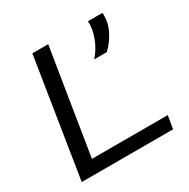

<svg xmlns="http://www.w3.org/2000/svg" viewBox="-159 -844 970 987"><g transform="rotate(-30 326.5 -350.0)"><path d="M49 0 160 -700H254L154 -77H604L591 0ZM420 -514Q456 -555 474.5 -605Q493 -655 490 -700H576Q580 -647 557 -599.5Q534 -552 495 -514Z"/></g></svg>

Font: Georama Extended
Style: Italic
Weight: 400
Width: 7
Italic angle: -9°
Designer: Jean-Baptiste Levee
Foundry: Production Type
Version: Version 1.000